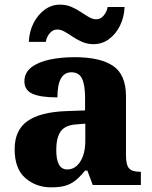

<svg xmlns="http://www.w3.org/2000/svg" viewBox="-20 -796 654 826"><path d="M200 10Q135 10 89 -30Q43 -70 43 -154Q43 -236 98 -275Q153 -314 265 -318L346 -321V-375Q346 -430 333 -457.5Q320 -485 287 -485Q227 -485 227 -377Q155 -377 120 -392.5Q85 -408 85 -446Q85 -483 114.5 -506Q144 -529 193 -539.5Q242 -550 301 -550Q411 -550 466.5 -512.5Q522 -475 522 -381V-128Q522 -87 535 -72Q548 -57 582 -57H586V0H379L356 -62H346Q324 -35 304.5 -19.5Q285 -4 261 3Q237 10 200 10ZM269 -67Q304 -67 325.5 -101Q347 -135 347 -191V-264L310 -261Q260 -258 241 -230.5Q222 -203 222 -151Q222 -67 269 -67ZM383 -606Q356 -606 334 -615.5Q312 -625 293.5 -637.5Q275 -650 258.5 -659.5Q242 -669 226 -669Q207 -669 193.5 -652.5Q180 -636 177 -616H104Q106 -661 124.5 -697Q143 -733 172.5 -754.5Q202 -776 238 -776Q265 -776 287 -766.5Q309 -757 327.5 -744.5Q346 -732 362.5 -722.5Q379 -713 394 -713Q413 -713 426.5 -729.5Q440 -746 443 -766H516Q514 -721 496 -685Q478 -649 448.5 -627.5Q419 -606 383 -606Z"/></svg>

Font: Noto Serif ExtraBold
Style: Regular
Weight: 800
Designer: Monotype Design Team
Foundry: Monotype Imaging Inc.
Version: Version 2.014